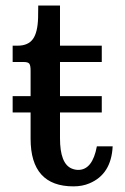

<svg xmlns="http://www.w3.org/2000/svg" viewBox="-20 -659 449 689"><path d="M243.7 9.8Q89.8 9.8 89.8 -161.1V-255.4H25.4V-314H89.8V-405.3Q89.8 -424.3 85.2 -430.4Q80.6 -436.5 65.4 -436.5H25.4V-495.1H43.5Q80.6 -495.1 97.9 -518.6Q115.2 -542 116.7 -595.7L117.2 -639.2H195.3V-495.1H345.2V-436.5H195.3V-314H345.2V-255.4H195.3V-162.6Q195.3 -71.8 237.3 -54.2Q249 -49.3 260.7 -49.3Q312 -49.3 327.6 -133.8H384.3Q379.4 -33.7 300.8 -1Q275.4 9.8 243.7 9.8Z"/></svg>

Font: Arbutus Slab
Style: Regular
Weight: 400
Designer: Karolina Lach
Foundry: Karolina Lach
Version: Version 1.001; ttfautohint (v0.92) -l 10 -r 16 -G 200 -x 7 -